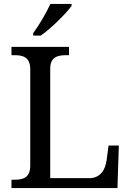

<svg xmlns="http://www.w3.org/2000/svg" viewBox="-20 -951 663 971"><path d="M148 -784V-771H186C239 -807 317 -886 342 -921V-931H235C214 -886 177 -822 148 -784ZM38 0H574L581 -215H529L519 -140C513 -97 491 -50 431 -50H234V-604C234 -663 272 -672 316 -672H329V-714H38V-672H51C96 -672 133 -663 133 -600V-114C133 -51 96 -42 51 -42H38Z"/></svg>

Font: Noto Serif Devanagari
Style: Regular
Weight: 400
Designer: Universal Thirst, Indian Type Foundry and the Monotype Design Team
Foundry: Monotype Imaging Inc.
Version: Version 2.004